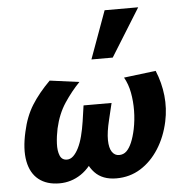

<svg xmlns="http://www.w3.org/2000/svg" viewBox="-52 -761 795 826"><g transform="rotate(-5 345.5 -348.5)"><path d="M172 14Q117 14 82.5 -13.5Q48 -41 38 -93.5Q28 -146 45 -220Q59 -285 89 -333Q119 -381 168 -430L295 -413Q259 -376 228.5 -330Q198 -284 184 -222Q177 -189 175.5 -157.5Q174 -126 182.5 -105.5Q191 -85 213 -85Q228 -85 240.5 -97Q253 -109 263.5 -130Q274 -151 281.5 -180Q289 -209 294 -242L304 -311H425L408 -240Q395 -187 395.5 -153Q396 -119 407.5 -102Q419 -85 438 -85Q457 -85 470 -97.5Q483 -110 493 -133.5Q503 -157 510 -190Q518 -229 518.5 -269.5Q519 -310 512 -347.5Q505 -385 488 -415L626 -432Q648 -379 654 -323Q660 -267 648 -211Q634 -146 601.5 -95Q569 -44 522.5 -15Q476 14 418 14Q358 14 324.5 -21.5Q291 -57 287 -110L338 -102Q308 -43 265.5 -14.5Q223 14 172 14ZM355 -505 430 -711H575L447 -505Z"/></g></svg>

Font: Ysabeau ExtraBold
Style: Italic
Weight: 800
Italic angle: -12°
Designer: Christian Thalmann (Catharsis Fonts)
Version: Version 2.002